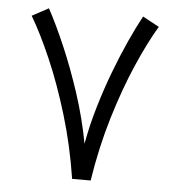

<svg xmlns="http://www.w3.org/2000/svg" viewBox="-49 -690 679 736"><g transform="rotate(5 291.0 -322.0)"><path d="M255.4 0Q235.4 -128.4 200.4 -243.7Q165.5 -358.9 124.8 -452.6Q84 -546.4 46.4 -609.4L109.9 -643.6Q140.6 -587.4 176 -505.4Q211.4 -423.3 242.4 -328.4Q273.4 -233.4 291 -138.2Q303.7 -209.5 325 -281.2Q346.2 -353 371.6 -419.9Q397 -486.8 423.1 -544.2Q449.2 -601.6 472.2 -643.6L535.6 -609.4Q497.6 -546.4 456.8 -452.6Q416 -358.9 381.3 -243.7Q346.7 -128.4 326.7 0Z"/></g></svg>

Font: Vazirmatn FD NL Light
Style: Regular
Weight: 300
Designer: Saber Rastikerdar
Foundry: Saber Rastikerdar
Version: Version 33.003